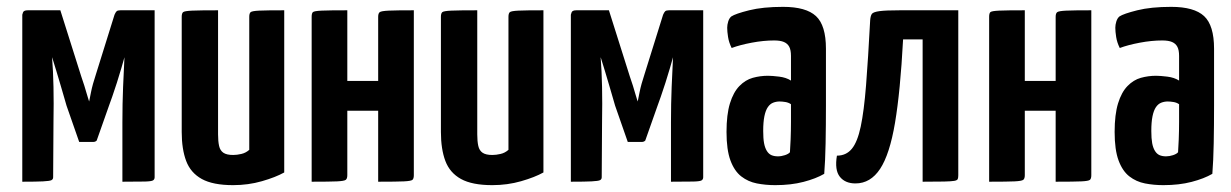

<svg xmlns="http://www.w3.org/2000/svg" viewBox="-20 -530 3591 560"><path d="M45 0V-487Q45 -487 47 -493.5Q49 -500 61 -500H156L217 -307Q222 -293 226 -280Q230 -267 233 -256.5Q236 -246 238 -240Q240 -234 240 -234Q241 -239 245.5 -261.5Q250 -284 260 -314L314 -487Q317 -494 320 -497Q323 -500 331 -500H431V-13Q431 -7 426.5 -4Q422 -1 402.5 -0.5Q383 0 337 0V-173Q337 -228 339 -276.5Q341 -325 343 -363Q340 -352 334 -331.5Q328 -311 321 -289Q314 -267 307.5 -248.5Q301 -230 298 -222L262 -120Q258 -116 252 -116H211L174 -222Q172 -229 167.5 -244.5Q163 -260 157 -280.5Q151 -301 144.5 -322.5Q138 -344 132 -363Q132 -363 132 -362Q132 -361 132 -361Q135 -324 136 -276.5Q137 -229 136 -175L135 -13Q135 -7 130 -4.5Q125 -2 105.5 -1Q86 0 45 0Z M660 10Q601 10 568.5 -8Q536 -26 523 -60.5Q510 -95 510 -145V-481Q510 -491 514 -494.5Q518 -498 540.5 -499Q563 -500 616 -500V-138Q616 -118 619 -104.5Q622 -91 631.5 -84.5Q641 -78 660 -78Q671 -78 684 -81Q697 -84 707 -93V-481Q707 -491 711 -494.5Q715 -498 736 -499Q757 -500 809 -500V-27Q784 -13 744 -1.5Q704 10 660 10Z M889 0V-481Q889 -491 892.5 -494.5Q896 -498 918 -499Q940 -500 993 -500V-294H1083V-481Q1083 -491 1087.5 -494.5Q1092 -498 1114 -499Q1136 -500 1187 -500V-19Q1187 -9 1183 -5.5Q1179 -2 1158 -1Q1137 0 1083 0V-207H993V-19Q993 -9 988.5 -5.5Q984 -2 963 -1Q942 0 889 0Z M1416 10Q1357 10 1324.5 -8Q1292 -26 1279 -60.5Q1266 -95 1266 -145V-481Q1266 -491 1270 -494.5Q1274 -498 1296.5 -499Q1319 -500 1372 -500V-138Q1372 -118 1375 -104.5Q1378 -91 1387.5 -84.5Q1397 -78 1416 -78Q1427 -78 1440 -81Q1453 -84 1463 -93V-481Q1463 -491 1467 -494.5Q1471 -498 1492 -499Q1513 -500 1565 -500V-27Q1540 -13 1500 -1.5Q1460 10 1416 10Z M1645 0V-487Q1645 -487 1647 -493.5Q1649 -500 1661 -500H1756L1817 -307Q1822 -293 1826 -280Q1830 -267 1833 -256.5Q1836 -246 1838 -240Q1840 -234 1840 -234Q1841 -239 1845.5 -261.5Q1850 -284 1860 -314L1914 -487Q1917 -494 1920 -497Q1923 -500 1931 -500H2031V-13Q2031 -7 2026.5 -4Q2022 -1 2002.5 -0.5Q1983 0 1937 0V-173Q1937 -228 1939 -276.5Q1941 -325 1943 -363Q1940 -352 1934 -331.5Q1928 -311 1921 -289Q1914 -267 1907.5 -248.5Q1901 -230 1898 -222L1862 -120Q1858 -116 1852 -116H1811L1774 -222Q1772 -229 1767.5 -244.5Q1763 -260 1757 -280.5Q1751 -301 1744.5 -322.5Q1738 -344 1732 -363Q1732 -363 1732 -362Q1732 -361 1732 -361Q1735 -324 1736 -276.5Q1737 -229 1736 -175L1735 -13Q1735 -7 1730 -4.5Q1725 -2 1705.5 -1Q1686 0 1645 0Z M2241 10Q2213 10 2187.5 5Q2162 0 2142 -15.5Q2122 -31 2110.5 -62Q2099 -93 2099 -145Q2099 -196 2109 -228.5Q2119 -261 2136.5 -279Q2154 -297 2175.5 -303Q2197 -309 2220 -309Q2232 -309 2252.5 -306.5Q2273 -304 2287 -295Q2287 -295 2287 -307.5Q2287 -320 2287 -336.5Q2287 -353 2287 -367Q2287 -384 2282 -393.5Q2277 -403 2266.5 -407.5Q2256 -412 2238 -412Q2207 -412 2172.5 -405.5Q2138 -399 2114 -390Q2106 -406 2103.5 -422Q2101 -438 2101 -449Q2101 -458 2104 -467.5Q2107 -477 2113 -482Q2125 -490 2165 -500Q2205 -510 2264 -510Q2331 -510 2360 -483Q2389 -456 2389 -388V-339Q2389 -282 2389 -223Q2389 -164 2388 -112Q2387 -60 2384 -23Q2360 -9 2323.5 0.5Q2287 10 2241 10ZM2249 -74Q2259 -74 2269.5 -77.5Q2280 -81 2284 -86Q2285 -99 2286 -123.5Q2287 -148 2287 -175.5Q2287 -203 2287 -226Q2280 -231 2270.5 -232.5Q2261 -234 2254 -234Q2244 -234 2235 -230.5Q2226 -227 2219.5 -217.5Q2213 -208 2209.5 -191Q2206 -174 2206 -148Q2206 -126 2208.5 -112.5Q2211 -99 2216.5 -90Q2222 -81 2230 -77.5Q2238 -74 2249 -74Z M2475 5Q2445 5 2429.5 -14.5Q2414 -34 2421 -76Q2448 -76 2464.5 -96Q2481 -116 2490.5 -161Q2500 -206 2506 -281.5Q2512 -357 2518 -471Q2519 -484 2523 -489.5Q2527 -495 2545 -497.5Q2563 -500 2605 -500H2775V-19Q2775 -12 2773.5 -8Q2772 -4 2763.5 -2.5Q2755 -1 2733.5 -0.5Q2712 0 2671 0V-415H2614Q2606 -264 2590.5 -172Q2575 -80 2547 -37.5Q2519 5 2475 5Z M2865 0V-481Q2865 -491 2868.5 -494.5Q2872 -498 2894 -499Q2916 -500 2969 -500V-294H3059V-481Q3059 -491 3063.5 -494.5Q3068 -498 3090 -499Q3112 -500 3163 -500V-19Q3163 -9 3159 -5.5Q3155 -2 3134 -1Q3113 0 3059 0V-207H2969V-19Q2969 -9 2964.5 -5.5Q2960 -2 2939 -1Q2918 0 2865 0Z M3373 10Q3345 10 3319.5 5Q3294 0 3274 -15.5Q3254 -31 3242.5 -62Q3231 -93 3231 -145Q3231 -196 3241 -228.5Q3251 -261 3268.5 -279Q3286 -297 3307.5 -303Q3329 -309 3352 -309Q3364 -309 3384.5 -306.5Q3405 -304 3419 -295Q3419 -295 3419 -307.5Q3419 -320 3419 -336.5Q3419 -353 3419 -367Q3419 -384 3414 -393.5Q3409 -403 3398.5 -407.5Q3388 -412 3370 -412Q3339 -412 3304.5 -405.5Q3270 -399 3246 -390Q3238 -406 3235.5 -422Q3233 -438 3233 -449Q3233 -458 3236 -467.5Q3239 -477 3245 -482Q3257 -490 3297 -500Q3337 -510 3396 -510Q3463 -510 3492 -483Q3521 -456 3521 -388V-339Q3521 -282 3521 -223Q3521 -164 3520 -112Q3519 -60 3516 -23Q3492 -9 3455.5 0.5Q3419 10 3373 10ZM3381 -74Q3391 -74 3401.5 -77.5Q3412 -81 3416 -86Q3417 -99 3418 -123.5Q3419 -148 3419 -175.5Q3419 -203 3419 -226Q3412 -231 3402.5 -232.5Q3393 -234 3386 -234Q3376 -234 3367 -230.5Q3358 -227 3351.5 -217.5Q3345 -208 3341.5 -191Q3338 -174 3338 -148Q3338 -126 3340.5 -112.5Q3343 -99 3348.5 -90Q3354 -81 3362 -77.5Q3370 -74 3381 -74Z"/></svg>

Font: Yanone Kaffeesatz SemiBold
Style: Regular
Weight: 600
Designer: Yanone (Cyrillic: Daniel Pouzeot, Huerta Tipografica, and Cyreal)
Foundry: Yanone
Version: Version 2.003